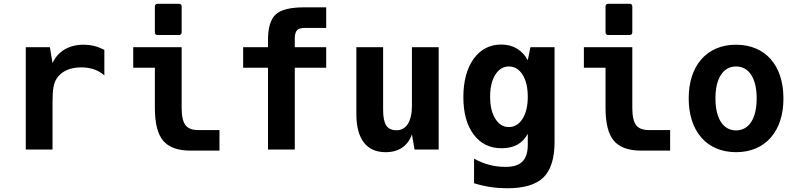

<svg xmlns="http://www.w3.org/2000/svg" viewBox="-20 -799 4254 1026"><path d="M117.7 0H260.7V-252C260.7 -290 262.2 -313 265.6 -332C269 -352.1 275.4 -367.2 281.7 -377.4C293.9 -397 312.5 -413.1 334.5 -423.3C356.4 -433.6 383.8 -439 414.1 -439C438.5 -439 461.9 -435.5 482.9 -428.2C503.9 -420.9 522 -410.2 537.6 -396V-532.2C523.4 -540 503.4 -548.3 484.4 -553.2C466.8 -557.6 444.8 -560.1 425.3 -560.1C389.2 -560.1 354 -551.8 325.2 -534.7C296.4 -517.6 274.9 -493.2 260.7 -461.9L246.6 -546.9H117.7Z M822.3 -611.8H936C945.3 -611.8 950.7 -617.2 950.7 -626.5V-764.2C950.7 -773.4 945.3 -778.8 936 -778.8H822.3C813 -778.8 807.6 -773.4 807.6 -764.2V-626.5C807.6 -617.2 813 -611.8 822.3 -611.8ZM998.5 5.9H1152.8V-104H1038.6C1006.8 -104 983.9 -112.8 970.7 -130.9C957.5 -148.9 950.7 -179.2 950.7 -222.2V-546.9H691.9V-437H807.6V-222.2C807.6 -140.6 822.3 -82 852.1 -46.9C881.8 -11.7 930.7 5.9 998.5 5.9Z M1412.1 0H1555.2V-437H1723.1V-546.9H1555.2V-594.7C1555.2 -613.8 1560.1 -630.4 1567.9 -638.2C1575.2 -646 1589.8 -649.9 1611.3 -649.9H1723.1V-759.8H1605.5C1531.2 -759.8 1480.5 -747.1 1453.1 -721.7C1425.8 -696.3 1412.1 -650.9 1412.1 -585V-546.9H1279.3V-437H1412.1Z M2041 14.2C2076.7 14.2 2105.5 5.9 2129.9 -10.7C2153.8 -27.3 2170.9 -50.8 2181.2 -81.1L2195.3 0H2324.2V-546.9H2181.2V-232.9C2181.2 -191.9 2173.8 -160.2 2159.7 -137.2C2144 -112.3 2123 -103 2098.1 -103C2074.2 -103 2055.2 -111.3 2043.9 -128.4C2032.7 -145.5 2027.3 -173.3 2027.3 -212.9V-546.9H1884.3V-190.9C1884.3 -123 1897.5 -72.3 1924.3 -37.6C1952.1 -1.5 1992.2 14.2 2041 14.2Z M2690.4 207C2780.8 207 2844.7 187.5 2884.3 148.9C2923.8 109.9 2943.4 46.4 2943.4 -41V-546.9H2814.5L2800.3 -477.1C2786.1 -503.9 2767.1 -524.4 2742.7 -539.1C2718.3 -553.7 2690.9 -561 2658.2 -561C2597.7 -561 2547.9 -535.6 2511.2 -484.9C2474.6 -434.1 2456.1 -364.7 2456.1 -279.8C2456.1 -194.8 2474.6 -128.9 2511.2 -80.1C2547.9 -31.2 2597.2 -6.8 2660.6 -6.8C2692.9 -6.8 2721.7 -13.2 2744.6 -25.9C2767.6 -38.6 2786.1 -58.1 2800.3 -84V-24.9C2800.3 15.6 2790.5 45.4 2771.5 64.5C2752.4 83.5 2723.6 92.8 2679.7 92.8C2653.3 92.8 2623.5 89.4 2595.7 82C2569.3 75.2 2540 64 2513.2 48.8V180.2C2543.5 189.5 2573.2 196.3 2602.5 200.7C2631.8 205.1 2662.1 207 2690.4 207ZM2699.2 -120.1C2668.5 -120.1 2645 -135.3 2627 -164.1C2608.4 -193.4 2599.1 -232.9 2599.1 -282.2C2599.1 -331.5 2608.4 -370.6 2627 -399.9C2645 -428.7 2668.5 -443.8 2699.2 -443.8C2729.5 -443.8 2753.9 -429.2 2772.5 -399.9C2791.5 -369.6 2800.3 -329.6 2800.3 -281.7C2800.3 -231.4 2790.5 -193.4 2772.5 -164.6C2753.9 -134.8 2729.5 -120.1 2699.2 -120.1Z M3230.5 -611.8H3344.2C3353.5 -611.8 3358.9 -617.2 3358.9 -626.5V-764.2C3358.9 -773.4 3353.5 -778.8 3344.2 -778.8H3230.5C3221.2 -778.8 3215.8 -773.4 3215.8 -764.2V-626.5C3215.8 -617.2 3221.2 -611.8 3230.5 -611.8ZM3406.7 5.9H3561V-104H3446.8C3415 -104 3392.1 -112.8 3378.9 -130.9C3365.7 -148.9 3358.9 -179.2 3358.9 -222.2V-546.9H3100.1V-437H3215.8V-222.2C3215.8 -140.6 3230.5 -82 3260.3 -46.9C3290 -11.7 3338.9 5.9 3406.7 5.9Z M3913.6 14.2C3992.7 14.2 4055.7 -14.6 4098.6 -63.5C4143.6 -114.7 4166.5 -186 4166.5 -272.9C4166.5 -364.7 4140.6 -435.5 4098.1 -483.4C4055.7 -531.2 3992.7 -560.1 3913.1 -560.1C3836.9 -560.1 3773.4 -533.7 3728.5 -482.9C3683.6 -432.1 3660.2 -359.9 3660.2 -273.4C3660.2 -188 3683.1 -114.3 3728.5 -63C3769 -17.1 3831.1 14.2 3913.6 14.2ZM3913.1 -102.1C3879.4 -102.1 3851.6 -117.7 3832.5 -147C3813 -177.2 3803.2 -220.2 3803.2 -273.4C3803.2 -326.7 3813 -368.7 3832.5 -398.9C3850.6 -426.8 3877 -443.8 3913.1 -443.8C3946.3 -443.8 3974.1 -429.7 3994.1 -398.9C4013.7 -368.7 4023.4 -326.7 4023.4 -273.4C4023.4 -220.2 4013.7 -177.2 3994.1 -147C3974.6 -117.2 3946.8 -102.1 3913.1 -102.1Z"/></svg>

Font: Hack
Style: Bold
Weight: 700
Monospace: yes
Designer: Christopher Simpkins
Foundry: Christopher Simpkins
Version: Version 2.010